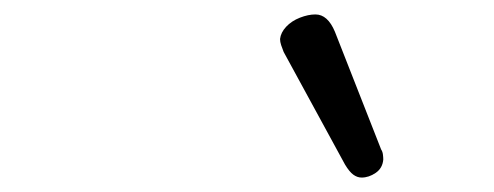

<svg xmlns="http://www.w3.org/2000/svg" viewBox="-20 -871 685 266"><path d="M481 -625Q475 -625 469.5 -629Q464 -633 458 -643L373 -799Q371 -804 369.5 -808.5Q368 -813 368 -817Q369 -826 376.5 -834Q384 -842 395.5 -846.5Q407 -851 417 -851Q434 -851 444 -827L508 -664Q510 -661 510.5 -657Q511 -653 511 -650Q510 -638 500.5 -631.5Q491 -625 481 -625Z"/></svg>

Font: Playwrite CO Light
Style: Regular
Weight: 300
Version: Version 1.002